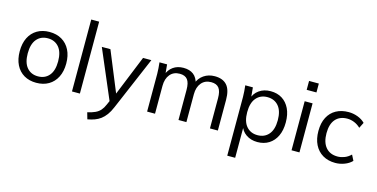

<svg xmlns="http://www.w3.org/2000/svg" viewBox="-89 -1204 3728 1898"><g transform="rotate(15 1775.5 -254.5)"><path d="M285 9Q213 9 159.5 -22.5Q106 -54 77 -112.5Q48 -171 48 -251Q48 -332 77 -390Q106 -448 159.5 -479.5Q213 -511 285 -511Q358 -511 411.5 -479.5Q465 -448 494.5 -390Q524 -332 524 -251Q524 -171 494.5 -112.5Q465 -54 411.5 -22.5Q358 9 285 9ZM285 -57Q357 -57 399 -106.5Q441 -156 441 -251Q441 -347 398.5 -396.5Q356 -446 285 -446Q214 -446 172 -396.5Q130 -347 130 -251Q130 -156 172 -106.5Q214 -57 285 -57Z M650 0V-736H731V0Z M868 227 849 160Q896 149 927.5 134.5Q959 120 980 96Q1001 72 1016 36L1042 -23L1040 11L821 -502H909L1090 -61H1064L1243 -502H1328L1096 42Q1076 90 1052 122.5Q1028 155 1000.5 175.5Q973 196 940 208Q907 220 868 227Z M1419 0V-386Q1419 -414 1416.5 -443.5Q1414 -473 1411 -502H1489L1499 -392H1487Q1507 -449 1550.5 -480Q1594 -511 1656 -511Q1719 -511 1758.5 -481Q1798 -451 1812 -388H1797Q1816 -445 1864 -478Q1912 -511 1976 -511Q2059 -511 2101 -463.5Q2143 -416 2143 -314V0H2062V-309Q2062 -380 2037 -412.5Q2012 -445 1957 -445Q1894 -445 1857.5 -401.5Q1821 -358 1821 -285V0H1740V-309Q1740 -380 1715 -412.5Q1690 -445 1635 -445Q1572 -445 1536 -401.5Q1500 -358 1500 -285V0Z M2297 216V-386Q2297 -414 2294.5 -443.5Q2292 -473 2289 -502H2367L2378 -383H2366Q2382 -442 2431 -476.5Q2480 -511 2548 -511Q2616 -511 2665.5 -480Q2715 -449 2743 -391Q2771 -333 2771 -251Q2771 -170 2743.5 -112Q2716 -54 2666 -22.5Q2616 9 2548 9Q2481 9 2432 -25Q2383 -59 2367 -118H2378V216ZM2532 -57Q2604 -57 2646.5 -106.5Q2689 -156 2689 -251Q2689 -347 2646.5 -396.5Q2604 -446 2532 -446Q2461 -446 2418.5 -396.5Q2376 -347 2376 -251Q2376 -156 2418.5 -106.5Q2461 -57 2532 -57Z M2897 0V-502H2978V0ZM2887 -616V-707H2987V-616Z M3346 9Q3272 9 3217.5 -23Q3163 -55 3133.5 -114Q3104 -173 3104 -254Q3104 -336 3134 -393.5Q3164 -451 3218.5 -481Q3273 -511 3346 -511Q3394 -511 3439.5 -494Q3485 -477 3515 -446L3486 -388Q3456 -417 3420.5 -431Q3385 -445 3351 -445Q3273 -445 3230 -396Q3187 -347 3187 -253Q3187 -160 3230 -109Q3273 -58 3351 -58Q3384 -58 3419.5 -71Q3455 -84 3486 -114L3515 -57Q3484 -25 3438 -8Q3392 9 3346 9Z"/></g></svg>

Font: Mulish ExtraLight
Style: Regular
Weight: 400
Version: Version 3.603